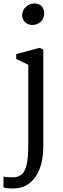

<svg xmlns="http://www.w3.org/2000/svg" viewBox="-24 -829 361 1100"><path d="M229 -752Q229 -722 209 -704Q189 -686 161 -686Q137 -686 120 -701.5Q103 -717 103 -742Q103 -770 124.5 -789.5Q146 -809 171 -809Q200 -809 214.5 -793.5Q229 -778 229 -752ZM224 -545V8Q224 122 177.5 186.5Q131 251 50 251Q36 251 17.5 249Q-1 247 -4 244V182Q9 187 49 187Q81 187 100.5 170Q120 153 129 112.5Q138 72 138 1V-458L69 -491V-519L203 -555Z"/></svg>

Font: Martel
Style: Regular
Weight: 400
Designer: Dan Reynolds
Foundry: Dan Reynolds
Version: Version 1.001; ttfautohint (v1.1) -l 5 -r 5 -G 72 -x 0 -D la